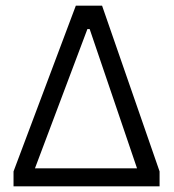

<svg xmlns="http://www.w3.org/2000/svg" viewBox="-20 -661 616 681"><path d="M28 0V-53L249 -641H342L546 -53V0ZM104 -64H466L298 -558H290Z"/></svg>

Font: Alegreya Sans SC
Style: Regular
Weight: 400
Designer: Juan Pablo del Peral
Foundry: Huerta Tipografica
Version: Version 2.007